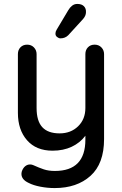

<svg xmlns="http://www.w3.org/2000/svg" viewBox="-20 -756 619 976"><path d="M509 -481V-49Q509 76 440 138Q371 200 258 200Q221 200 185 193Q149 186 126 174Q89 157 89 128Q89 123 91 115Q97 98 108 89Q119 80 133 80Q141 80 148 83Q179 97 203 105Q227 113 259 113Q414 113 414 -46V-66Q387 -30 344.5 -10Q302 10 247 10Q164 10 117.5 -43Q71 -96 71 -182V-481Q71 -502 84 -515.5Q97 -529 118 -529Q139 -529 152.5 -515Q166 -501 166 -481V-207Q166 -141 195 -109.5Q224 -78 283 -78Q340 -78 377 -114Q414 -150 414 -207V-481Q414 -502 427 -515.5Q440 -529 461 -529Q482 -529 495.5 -515Q509 -501 509 -481ZM262 -587Q262 -595 268 -605L327 -704Q335 -718 346.5 -727Q358 -736 373 -736Q395 -736 406.5 -724.5Q418 -713 417 -694Q417 -676 402 -659L327 -577Q311 -561 287 -561Q279 -561 270 -568Q261 -575 262 -587Z"/></svg>

Font: Quicksand Medium
Style: Regular
Weight: 500
Designer: Andrew Paglinawan
Foundry: Andrew Paglinawan
Version: Version 3.000